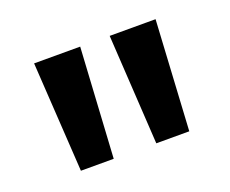

<svg xmlns="http://www.w3.org/2000/svg" viewBox="-62 -814 573 478"><g transform="rotate(-20 224.5 -574.5)"><path d="M63 -720.2H185.1L168 -429.2H81.1ZM263.2 -720.2H384.8L368.2 -429.2H280.8Z"/></g></svg>

Font: Aspekta 550
Style: Regular
Weight: 550
Designer: Ivo Dolenc
Version: Version 2.000